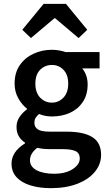

<svg xmlns="http://www.w3.org/2000/svg" viewBox="-20 -762 560 999"><path d="M244 217Q186 217 139.5 203Q93 189 66.5 160.5Q40 132 40 89Q40 28 110 -16V-20Q91 -32 78.5 -52Q66 -72 66 -102Q66 -131 82.5 -154.5Q99 -178 120 -193V-197Q95 -216 75.5 -250Q56 -284 56 -327Q56 -384 83 -423Q110 -462 154.5 -482.5Q199 -503 250 -503Q270 -503 288.5 -499.5Q307 -496 322 -491H498V-406H408Q420 -392 428 -370.5Q436 -349 436 -323Q436 -269 411 -231.5Q386 -194 344 -175Q302 -156 250 -156Q234 -156 217 -159Q200 -162 183 -169Q172 -159 165.5 -149Q159 -139 159 -122Q159 -101 176.5 -89Q194 -77 239 -77H326Q415 -77 460.5 -48.5Q506 -20 506 44Q506 92 474 131.5Q442 171 383 194Q324 217 244 217ZM250 -228Q285 -228 310 -254Q335 -280 335 -327Q335 -373 310.5 -398.5Q286 -424 250 -424Q214 -424 189 -399Q164 -374 164 -327Q164 -280 189 -254Q214 -228 250 -228ZM262 142Q321 142 358 118Q395 94 395 63Q395 34 372.5 24Q350 14 308 14H241Q201 14 174 7Q136 36 136 72Q136 105 170 123.5Q204 142 262 142ZM96 -607 207 -742H323L434 -607L389 -564L267 -667H263L141 -564Z"/></svg>

Font: Source Sans Pro SemiBold
Style: Regular
Weight: 600
Designer: Paul D. Hunt
Foundry: Adobe Systems Incorporated
Version: Version 2.045;hotconv 1.0.109;makeotfexe 2.5.65596